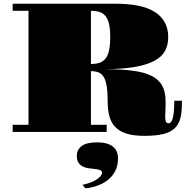

<svg xmlns="http://www.w3.org/2000/svg" viewBox="-20 -712 1031 1036"><path d="M48.3 -38.6H133.8V-653.8H48.3V-691.9H606.4Q673.3 -691.9 725.8 -681.2Q778.3 -670.4 814.2 -648.2Q850.1 -626 868.9 -591.8Q887.7 -557.6 887.7 -511.2Q887.7 -470.7 871.3 -439Q855 -407.2 815.7 -385.3Q776.4 -363.3 710.7 -351.3Q645 -339.4 546.9 -338.9Q634.8 -338.4 696.8 -330.3Q758.8 -322.3 798.1 -302.5Q837.4 -282.7 855.5 -249.3Q873.5 -215.8 873.5 -164.6Q873.5 -150.4 873.3 -140.4Q873 -130.4 872.6 -116.7Q871.6 -102.5 871.6 -95Q871.6 -87.4 871.6 -77.6Q871.6 -62.5 875.7 -54.7Q879.9 -46.9 889.6 -46.9Q905.8 -46.9 913.1 -78.1Q920.4 -109.4 920.4 -168.5H961.4V-152.8Q961.4 -104.5 952.4 -71.3Q943.4 -38.1 920.2 -17.6Q897 2.9 857.9 12Q818.8 21 758.8 21Q701.2 21 663.1 9Q625 -2.9 602.3 -26.4Q579.6 -49.8 570.3 -84.5Q561 -119.1 561 -164.6Q561 -214.4 555.9 -246.1Q550.8 -277.8 540 -296.1Q529.3 -314.5 512 -321.3Q494.6 -328.1 470.7 -328.1V-38.6H555.7V0H48.3ZM470.7 -366.7Q497.1 -366.7 516.6 -373Q536.1 -379.4 549.1 -395.5Q562 -411.6 568.4 -439.7Q574.7 -467.8 574.7 -511.2Q574.7 -554.7 568.4 -582.3Q562 -609.9 549.1 -625.7Q536.1 -641.6 516.6 -647.7Q497.1 -653.8 470.7 -653.8ZM394.5 128.9Q394.5 96.2 420.4 76.2Q446.3 56.2 503.4 56.2Q534.2 56.2 555.7 62.5Q577.1 68.8 590.8 80.1Q604.5 91.3 610.6 107.4Q616.7 123.5 616.7 143.1Q616.7 183.1 601.1 212.2Q585.4 241.2 560.3 260.5Q535.2 279.8 503.7 290.5Q472.2 301.3 440.4 304.2L425.3 285.2Q451.2 279.8 470.9 272Q490.7 264.2 503.9 255.1Q517.1 246.1 523.9 236.8Q530.8 227.5 530.8 219.7Q530.8 214.4 527.6 210.9Q524.4 207.5 518.8 205.3Q513.2 203.1 505.6 201.9Q498 200.7 489.3 199.7Q474.1 197.8 457.3 195.6Q440.4 193.4 426.5 186.3Q412.6 179.2 403.6 166Q394.5 152.8 394.5 128.9Z"/></svg>

Font: GravitasOne
Style: Regular
Weight: 400
Designer: Riccardo De Franceschi
Foundry: Sorkin Type Co.
Version: Version 1.001